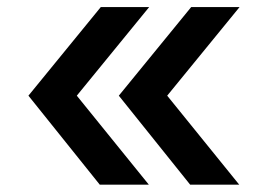

<svg xmlns="http://www.w3.org/2000/svg" viewBox="-20 -541 759 531"><path d="M192.4 -276.4 391.6 -30.3H255.9L58.6 -276.4L258.8 -521.5H392.6ZM442.4 -276.4 641.6 -30.3H505.9L308.6 -276.4L508.8 -521.5H642.6Z"/></svg>

Font: Allerta
Style: Regular
Weight: 400
Designer: Matt McInerney
Foundry: Matt McInerney
Version: Version 1.0